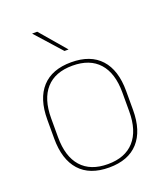

<svg xmlns="http://www.w3.org/2000/svg" viewBox="-129 -770 757 872"><g transform="rotate(-20 249.5 -334.0)"><path d="M249.5 11.5Q156 11.5 107.5 -42.5Q59 -96.5 59 -197.5V-289Q59 -390 107.8 -443.5Q156.5 -497 249.5 -497Q342.5 -497 391.2 -443.5Q440 -390 440 -289V-197.5Q440 -96.5 391.2 -42.5Q342.5 11.5 249.5 11.5ZM249.5 -5Q333 -5 377.2 -54.5Q421.5 -104 421.5 -197.5V-289Q421.5 -382 377.5 -431.2Q333.5 -480.5 249.5 -480.5Q165.5 -480.5 121.5 -431.2Q77.5 -382 77.5 -289V-197.5Q77.5 -104 121.5 -54.5Q165.5 -5 249.5 -5ZM152.5 -680 258.5 -556V-555.5H239L128.5 -679V-680Z"/></g></svg>

Font: Anek Bangla Medium Thin
Style: Regular
Weight: 250
Version: Version 1.003